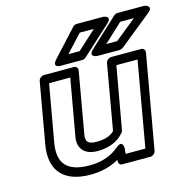

<svg xmlns="http://www.w3.org/2000/svg" viewBox="-115 -891 1043 1042"><g transform="rotate(-15 406.0 -370.0)"><path d="M337 -79C402 -79 453 -100 487 -140C491 -144 493 -150 494 -154L556 -503H675L591 -25H480L483 -56C483 -56 484 -107 443 -72C404 -39 352 -15 277 -15C144 -15 102 -76 122 -187L178 -503H297L241 -186C229 -121 265 -79 337 -79ZM448 25H607C618 25 633 15 636 0L729 -528C731 -539 724 -553 709 -553H540C529 -553 513 -543 510 -528L446 -162C427 -143 397 -129 346 -129C295 -129 284 -147 291 -186L351 -528C353 -539 346 -553 331 -553H162C151 -553 135 -543 132 -528L72 -187C48 -52 111 35 268 35C331 35 384 20 428 -5C427 12 431 25 448 25ZM637 -725H714L594 -628H533ZM635 -775C629 -775 621 -772 615 -767L457 -620C417 -583 468 -578 468 -578H596C601 -578 608 -581 614 -585L796 -732C837 -765 786 -775 786 -775ZM410 -725H489L383 -628H320ZM406 -775C399 -775 390 -772 384 -765L249 -618C213 -578 262 -578 262 -578H386C392 -578 399 -581 405 -586L566 -733C606 -770 555 -775 555 -775Z"/></g></svg>

Font: Asimov
Style: XWidOuIt
Weight: 500
Designer: Google
Version: Version 2.000980; 2014